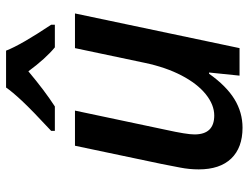

<svg xmlns="http://www.w3.org/2000/svg" viewBox="-113 -693 816 630"><g transform="rotate(-90 295.0 -378.0)"><path d="M528.8 -606H454.6Q417.5 -636.7 376 -692.9Q312 -639.2 260.7 -606H180.7V-618.2Q248 -680.7 278.8 -713.6Q309.6 -746.6 322.8 -766.1H443.8Q462.4 -717.8 528.8 -618.2ZM247.1 -540 184.1 -242.2Q168.9 -173.3 168.9 -147.9Q168.9 -83 231 -83Q266.1 -83 300.8 -110.8Q335.4 -138.7 362.3 -190.2Q389.2 -241.7 403.8 -311L452.1 -540H565.9L452.1 0H361.8L372.1 -100.1H368.2Q328.1 -43.5 284.7 -16.8Q241.2 9.8 190.9 9.8Q125.5 9.8 89.8 -27.3Q54.2 -64.5 54.2 -133.8Q54.2 -164.6 60.1 -194.6Q65.9 -224.6 71.8 -254.9L131.8 -540Z"/></g></svg>

Font: TypoPRO Open Sans
Style: Italic
Weight: 600
Italic angle: -12°
Foundry: Ascender Corporation
Version: Version 1.10